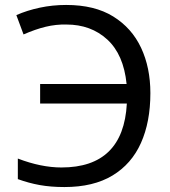

<svg xmlns="http://www.w3.org/2000/svg" viewBox="-20 -745 687 775"><path d="M240 10Q185 10 140.5 2Q96 -6 52 -22V-105Q146 -69 228 -69Q478 -69 492 -327H142V-406H491Q479 -525 413 -585.5Q347 -646 248 -646Q206 -647 164.5 -637Q123 -627 75 -606L46 -684Q89 -703 140.5 -714Q192 -725 247 -725Q362 -725 437 -678.5Q512 -632 549.5 -552Q587 -472 587 -369Q587 -253 549 -168Q511 -83 434 -36.5Q357 10 240 10Z"/></svg>

Font: Noto Sans Living
Style: Regular
Weight: 400
Designer: Monotype Design Team
Foundry: Monotype Imaging Inc.
Version: Version 2.013; ttfautohint (v1.8.4.7-5d5b)